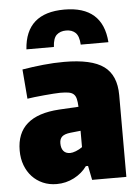

<svg xmlns="http://www.w3.org/2000/svg" viewBox="-55 -829 638 877"><g transform="rotate(-5 264.0 -390.5)"><path d="M170 5Q135 5 106.5 -7.5Q78 -20 57.5 -42Q37 -64 25.5 -94.5Q14 -125 14 -162Q14 -321 210 -333L299 -338Q298 -361 294.5 -375Q291 -389 282.5 -396.5Q274 -404 259.5 -406.5Q245 -409 221 -409Q210 -409 190 -407.5Q170 -406 147 -404Q124 -402 103 -399.5Q82 -397 70 -395L59 -530Q107 -538 155.5 -543Q204 -548 251 -548Q377 -548 433 -507Q489 -466 489 -375V0H332L319 -65H309Q286 -33 249 -14Q212 5 170 5ZM243 -131Q254 -131 269.5 -137Q285 -143 299 -153V-228L252 -223Q225 -220 213.5 -209.5Q202 -199 202 -179Q202 -156 212.5 -143.5Q223 -131 243 -131ZM85 -620Q96 -786 273 -786Q449 -786 461 -620H334Q332 -659 316 -674.5Q300 -690 273 -690Q246 -690 229.5 -675Q213 -660 211 -620Z"/></g></svg>

Font: Encode Sans Compressed
Style: Black
Weight: 900
Designer: Pablo Impallari, Andres Torresi
Foundry: Pablo Impallari, Andres Torresi
Version: Version 1.000; ttfautohint (v1.00) -l 8 -r 50 -G 200 -x 14 -